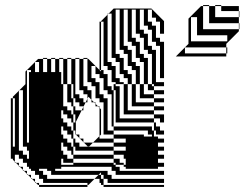

<svg xmlns="http://www.w3.org/2000/svg" viewBox="-20 -734 970 762"><path d="M391 -616V-632H381V-616ZM391 -488H381V-472H391ZM119 -488V-448H135V-488ZM87 -168H95V-448H103V-456H87ZM231 -424V-440H223V-424ZM231 -408V-424H223V-408ZM431 -400H439V-392H431ZM39 -312V-328H31V-312ZM39 -296V-312H31V-296ZM271 -240H247V-232H263V-216H271V-200H279V-216H271ZM381 -200 375 -194V-184H431V-168H479V-184H431V-200ZM39 -136H31V-152H39ZM343 -152V-162L333 -152ZM295 -168V-152H329L331 -150L333 -152H329L313 -168H311V-170L297 -184H295V-186L281 -200H271V-184H279V-168ZM39 -136V-120H31V-136ZM471 -120H431V-136H271V-120H431V-104H455V-88H471V-80H479V-104H471ZM381 -50 371 -40H381V-24H391V-40H381ZM391 -600V-616H381V-600ZM391 -584V-600H381V-584ZM391 -568V-584H381V-568ZM391 -552V-568H381V-552ZM391 -536V-552H381V-536ZM391 -520V-536H381V-520ZM391 -504V-520H381V-504ZM391 -488V-504H381V-488ZM279 -264V-280H271V-312H263V-328H247V-400H231V-408H223V-400H231V-312H247V-296H263V-280H271V-264ZM391 -280V-296H381V-280ZM39 -280V-296H31V-280ZM631 -312V-296H591V-312H503V-400H487V-424H471V-440H455V-488H439V-504H423V-680H411L431 -700H581L631 -650V-600H615V-648H599V-664H583V-696H567V-648H583V-632H599V-584H615V-568H631V-424H615V-552H599V-568H583V-616H567V-632H551V-696H535V-616H551V-600H567V-552H583V-536H599V-408H631V-392H591V-400H583V-520H567V-536H551V-584H535V-600H519V-696H503V-584H519V-568H535V-520H551V-504H567V-400H583V-392H591V-376H631V-360H591V-376H567V-400H551V-488H535V-504H519V-552H503V-568H487V-696H471V-552H487V-536H503V-488H519V-472H535V-400H551V-360H591V-344H631V-328H591V-344H535V-400H519V-456H503V-472H487V-520H471V-536H455V-696H439V-520H455V-504H471V-456H487V-440H503V-400H519V-328H591V-312ZM39 -264V-280H31V-264ZM391 -264V-280H381V-264ZM391 -248V-264H381V-248ZM279 -248V-264H271V-248ZM271 -240V-248H263V-264H247V-280H231V-296H223V-264H231V-248H247V-240ZM39 -248V-264H31V-248ZM39 -232V-248H31V-232ZM391 -232V-248H381V-232ZM39 -216V-232H31V-216ZM391 -216V-232H381V-216ZM39 -200V-216H31V-200ZM381 -200H391V-216H381ZM39 -184V-200H31V-184ZM231 -184H247V-168H263V-152H271V-136H279V-152H271V-184H263V-200H247V-216H231V-232H223V-200H231ZM39 -168V-184H31V-168ZM407 -216H431V-200H551V-192H583V-200H567V-216H431V-232H423V-360H407V-376H391V-424H375V-440H359V-472H343V-424H359V-408H375V-360H391V-344H407ZM39 -152V-168H31V-152ZM271 -80V-88H231V-104H223V-80ZM223 -64H199V-56H407V-40H423V-24H631V-8H407V-24H391V-8H381V-24H391V0H631V8H391V0H381V-8H375V-24H355L371 -40H183V-56H167V-64H135V-56H151V-40H167V-24H355L331 0H327V-8H151V-24H135V-40H119V-56H103V-64H95V-72H87V-88H71V-104H55V-120H39V-104H31V-120H39V-92L43 -88H55V-76L59 -72H71V-60L75 -56H87V-44L91 -40H103V-28L107 -24H119V-12L123 -8H135V0H327V8H135V0H131L123 -8H119V-12L107 -24H103V-28L91 -40H87V-44L75 -56H71V-60L59 -72H55V-76L43 -88H39V-92L31 -100V-104H23V-344H31V-328H39V-344H31V-350L55 -374V-376H57L55 -374V-136H71V-120H87V-104H95V-136H87V-152H71V-376H57L81 -400V-450L131 -500H151V-448H167V-500H151V-504H167V-500H183V-448H199V-500H183V-504H199V-500H215V-448H223V-440H231V-500H215V-504H231V-500H247V-400H263V-344H271V-328H279V-344H271V-400H263V-500H247V-504H263V-500H279V-360H295V-344H311V-328H320L311 -310V-296H304L311 -310V-312H295V-328H271V-312H279V-296H304L281 -250V-200H295V-186L297 -184H311V-170L313 -168H349L343 -162V-152H431V-136H479V-152H431V-168H349L375 -194V-306L369 -312H359V-322L353 -328H343V-338L331 -350L327 -342V-328H320L327 -342V-360H311V-376H295V-500H279V-504H295V-500H311V-392H327V-376H343V-338L353 -328H359V-322L369 -312H375V-306L381 -300V-296H391V-328H375V-344H359V-392H343V-408H327V-500H311V-504H327V-500H331L381 -450V-456H375V-648H381V-632H391V-648H381V-650L407 -676V-680H411L407 -676V-488H423V-472H439V-424H455V-408H471V-400H487V-296H591V-280H631V-248H615V-264H591V-280H471V-400H439V-408H423V-456H407V-472H381V-456H391V-440H407V-392H423V-376H431V-232H583V-216H591V-200H599V-216H591V-248H439V-376H431V-392H455V-264H591V-248H599V-232H615V-216H631V-200H591V-192H607V-184H631V-168H607V-152H631V-136H607V-120H631V-104H607V-88H631V-72H607V-64H479V-72H471V-80H439V-88H431V-104H271V-120H263V-136H247V-152H231V-168H223V-136H231V-120H247V-104H271V-88H431V-80H439V-72H455V-56H631V-40H439V-56H423V-72H223ZM930 -666H928V-690H858V-710H834V-714H858V-710H928V-690H930ZM882 -570V-594H762V-666H738V-570ZM930 -618H928V-642H810V-710H786V-714H810V-710H834V-666H928V-642H930ZM882 -522H878V-546H714V-522H878V-510H678L728 -560V-660L778 -710H786V-618H928V-610L878 -560V-546H882Z"/></svg>

Font: Rubik Broken Fax
Style: Regular
Weight: 400
Designer: Hubert and Fischer, NaN
Foundry: Hubert and Fischer, NaN
Version: Version 2.201